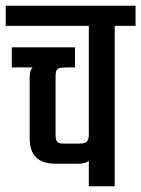

<svg xmlns="http://www.w3.org/2000/svg" viewBox="-40 -646 490 666"><path d="M430.2 -626V-556.2H357.9V0H268.1V-88.9Q257.3 -78.1 231 -78.1H152.8Q107.4 -78.1 85.2 -99.9Q63 -121.6 63 -167V-379.9Q63 -401.9 73.2 -412.1H1V-481.9H220.2V-412.1H194.8Q167.5 -412.1 160.2 -407.2Q152.8 -402.3 152.8 -381.8V-178.2Q152.8 -159.7 158.7 -153.8Q164.6 -147.9 182.1 -147.9H235.8Q253.9 -147.9 261 -155Q268.1 -162.1 268.1 -180.2V-556.2H-20V-626Z"/></svg>

Font: Teko
Style: Regular
Weight: 400
Designer: Manushi Parikh, Jonny Pinhorn
Foundry: Indian Type Foundry
Version: Version 2.000;PS 1.0;hotconv 1.0.79;makeotf.lib2.5.61930